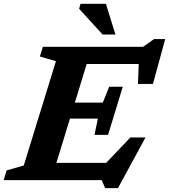

<svg xmlns="http://www.w3.org/2000/svg" viewBox="-44 -955 896 1018"><path d="M513.5 42.5 495.5 0H-24.5L-9 -51.5L82 -77.5L252.5 -630.5L167.5 -655.5L183.5 -707H715L773 -748H832L767 -510H687.5L691.5 -615.5H415.5L353 -411H501L535 -495H607L529 -240H457L475 -326H327L255 -91.5H519L647 -226H727.5L581.5 42.5ZM568 -772H500L375.5 -908.5L383 -935H517.5Z"/></svg>

Font: Newsreader 6pt SemiBold
Style: Italic
Weight: 600
Italic angle: -17°
Designer: Hugues Gentile
Foundry: Production Type
Version: Version 1.003; ttfautohint (v1.8.3)